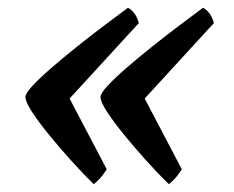

<svg xmlns="http://www.w3.org/2000/svg" viewBox="-20 -505 599 491"><path d="M220 -34Q191 -62 160.5 -96Q130 -130 104 -162Q78 -194 61.5 -219.5Q45 -245 45 -257Q45 -266 63 -285.5Q81 -305 111 -331Q141 -357 176 -385Q211 -413 245.5 -439Q280 -465 307 -485Q313 -483 321.5 -473.5Q330 -464 335 -446L158 -253L253 -72Q242 -55 233 -46Q224 -37 220 -34ZM412 -34Q383 -62 352.5 -96Q322 -130 296 -162Q270 -194 253.5 -219.5Q237 -245 237 -257Q237 -266 255 -285.5Q273 -305 303 -331Q333 -357 368 -385Q403 -413 437.5 -439Q472 -465 499 -485Q505 -483 513.5 -473.5Q522 -464 527 -446L350 -253L445 -72Q434 -55 425 -46Q416 -37 412 -34Z"/></svg>

Font: Texturina SemiBold
Style: Italic
Weight: 600
Italic angle: -11°
Designer: Guillermo Torres Carreño
Foundry: Omnibus-Type
Version: Version 1.002; ttfautohint (v1.8.3)